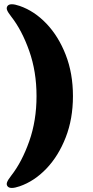

<svg xmlns="http://www.w3.org/2000/svg" viewBox="-20 -761 442 912"><path d="M326.5 -304.5Q326.5 -196.5 292.2 -108.5Q258 -20.5 200.5 39.8Q143 100 73 124Q28 139.5 16 124Q9.5 116 13.5 104.8Q17.5 93.5 33.5 73Q84 8.5 118.8 -89.8Q153.5 -188 153.5 -304.5Q153.5 -421 118.8 -519.2Q84 -617.5 33.5 -682Q17.5 -702.5 13.5 -713.5Q9.5 -724.5 16 -733Q28 -748.5 73 -733Q143 -709 200.5 -648.8Q258 -588.5 292.2 -500.5Q326.5 -412.5 326.5 -304.5Z"/></svg>

Font: Fraunces 9pt S000 Black
Style: Regular
Weight: 900
Version: Version 1.000; ttfautohint (v1.8.3)